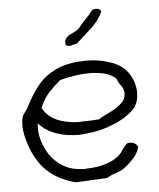

<svg xmlns="http://www.w3.org/2000/svg" viewBox="-53 -754 691 837"><g transform="rotate(-5 292.5 -335.0)"><path d="M529.3 -92.8Q522.5 -65.4 502.9 -43.9Q483.4 -22.5 463.9 -7.8Q446.3 5.9 423.8 12.7Q401.4 19.5 381.8 31.2Q344.7 33.2 311.5 34.7Q278.3 36.1 245.1 38.1Q203.1 27.3 167.5 7.3Q131.8 -12.7 104.5 -43.9Q91.8 -58.6 77.1 -84Q62.5 -109.4 51.8 -140.1Q41 -170.9 36.1 -204.1Q34.2 -215.8 34.2 -228.5Q34.2 -248 39.1 -265.6Q41 -274.4 50.8 -286.1Q60.5 -297.9 68.4 -314.5Q93.8 -364.3 124.5 -401.4Q155.3 -438.5 203.1 -460.9Q233.4 -475.6 276.4 -482.4Q304.7 -486.3 333 -486.3Q348.6 -486.3 364.3 -485.4Q408.2 -481.4 447.8 -466.8Q487.3 -452.1 509.8 -425.8Q524.4 -408.2 533.7 -385.3Q543 -362.3 544.9 -337.9V-327.1Q544.9 -308.6 540 -291Q533.2 -268.6 515.6 -252Q493.2 -230.5 460.4 -213.4Q427.7 -196.3 390.1 -185.1Q352.5 -173.8 311.5 -169.9Q292 -167 273.4 -167Q252 -167 232.4 -169.9Q193.4 -174.8 159.7 -189.9Q126 -205.1 101.6 -232.4Q100.6 -221.7 100.6 -211.9Q100.6 -186.5 107.4 -161.1Q117.2 -125 136.7 -95.7Q156.2 -66.4 185.1 -46.4Q213.9 -26.4 248 -20.5Q268.6 -16.6 292 -16.6Q294.9 -16.6 297.9 -17.6Q323.2 -17.6 348.1 -22Q373 -26.4 395.5 -35.2Q418 -43.9 434.6 -56.6Q449.2 -67.4 458.5 -83Q467.8 -98.6 483.4 -112.3Q488.3 -113.3 493.2 -113.3Q505.9 -113.3 513.7 -109.4Q523.4 -103.5 529.3 -92.8ZM490.2 -334Q488.3 -352.5 478 -364.7Q467.8 -377 460.9 -396.5Q441.4 -415 411.1 -422.9Q380.9 -430.7 347.7 -430.7Q313.5 -430.7 278.8 -425.3Q244.1 -419.9 215.8 -412.1Q187.5 -388.7 163.1 -361.8Q138.7 -335 124 -297.9Q140.6 -268.6 166 -252.4Q191.4 -236.3 223.6 -229.5Q253.9 -222.7 288.1 -222.7Q290 -222.7 293 -223.6Q330.1 -223.6 369.1 -226.6Q384.8 -237.3 406.7 -247.1Q428.7 -256.8 447.8 -269Q466.8 -281.2 479.5 -296.9Q490.2 -310.5 490.2 -328.1ZM420.9 -694.3Q400.4 -652.3 367.7 -623.5Q335 -594.7 302.7 -564.5Q292 -561.5 279.3 -558.6Q274.4 -556.6 269.5 -556.6Q261.7 -556.6 253.9 -560.5Q252 -567.4 252 -574.2Q252 -582 255.9 -588.9Q262.7 -598.6 274.4 -605Q286.1 -611.3 298.8 -617.2Q311.5 -623 319.3 -632.8Q334 -652.3 350.6 -668.5Q367.2 -684.6 380.9 -704.1Q389.6 -708 398.4 -708Q401.4 -708 405.3 -707Q416 -705.1 420.9 -694.3Z"/></g></svg>

Font: Crafty Girls
Style: Regular
Weight: 400
Designer: Crystal Kluge
Foundry: Font Diner, Inc DBA Tart Workshop
Version: Version 1.000